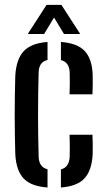

<svg xmlns="http://www.w3.org/2000/svg" viewBox="-20 -784 450 810"><path d="M44.5 -134Q43.5 -167 42.8 -209.8Q42 -252.5 42 -298.8Q42 -345 42.8 -388.2Q43.5 -431.5 44.5 -464.5Q48.5 -534.5 80.2 -568.2Q112 -602 180.5 -607V-531Q144 -523 143 -478Q140.5 -385.5 140.5 -301.2Q140.5 -217 143 -124Q144 -78.5 180.5 -70V7Q110 2 79 -31.8Q48 -65.5 44.5 -134ZM273.5 -386Q274.5 -407.5 274.5 -433.2Q274.5 -459 274 -478Q272.5 -522 237 -530.5V-607Q306 -602 337.2 -569Q368.5 -536 371 -468Q371.5 -448.5 371.2 -425Q371 -401.5 370 -386ZM237 7V-69.5Q272.5 -78 274 -124.5Q274.5 -144 274.5 -165Q274.5 -186 273.5 -215.5H370Q371 -200.5 371.2 -176Q371.5 -151.5 371 -134Q367.5 -65 336.5 -31.5Q305.5 2 237 7ZM97 -640.5 176.5 -763.5H239L318.5 -640.5H250L208 -710L166 -640.5Z"/></svg>

Font: Big Shoulders Stencil Text SemiBold
Style: Regular
Weight: 600
Designer: Patric King
Foundry: XO Type Co
Version: Version 1.000